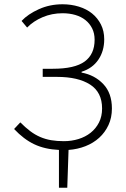

<svg xmlns="http://www.w3.org/2000/svg" viewBox="-20 -691 588 899"><path d="M256 188V11Q190 8 140.5 -15.5Q91 -39 46 -87L75 -118Q99 -94 121.5 -77Q144 -60 168.5 -49.5Q193 -39 220 -34.5Q247 -30 279 -30Q315 -30 347.5 -40Q380 -50 404.5 -69.5Q429 -89 443.5 -117.5Q458 -146 458 -183Q458 -259 402 -295Q346 -331 247 -331H180V-369H227Q330 -369 376.5 -403Q423 -437 423 -505Q423 -535 411.5 -558Q400 -581 380 -597Q360 -613 332.5 -621Q305 -629 273 -629Q223 -629 179.5 -610.5Q136 -592 107 -562L81 -593Q111 -625 162 -648Q213 -671 273 -671Q313 -671 349 -660Q385 -649 411 -628Q437 -607 452.5 -576.5Q468 -546 468 -507Q468 -452 440.5 -411.5Q413 -371 362 -355V-351Q423 -340 463.5 -297.5Q504 -255 504 -183Q504 -140 488 -105.5Q472 -71 444.5 -46Q417 -21 380 -6.5Q343 8 301 11L295 188Z"/></svg>

Font: CV Source Sans Light
Style: Regular
Weight: 300
Designer: Paul D. Hunt
Foundry: Adobe Systems Incorporated
Version: Version 3.001